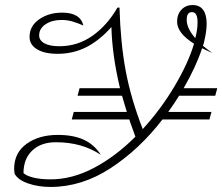

<svg xmlns="http://www.w3.org/2000/svg" viewBox="-20 -730 880 760"><path d="M689 -351Q671 -322 646 -287H817L809 -257H623Q532 -139 418 -64.5Q304 10 180 10Q131 10 91 -4Q51 -18 38 -42Q36 -54 36 -62Q36 -125 85 -160.5Q134 -196 209 -196Q271 -196 312.5 -176.5Q354 -157 379 -117Q305 -167 201 -167Q142 -167 107.5 -134Q73 -101 73 -45Q84 -34 112.5 -27Q141 -20 180 -20Q266 -20 352 -65.5Q438 -111 516 -189L507 -214Q505 -220 500 -233Q495 -246 492 -257H264L272 -287H482Q477 -302 463 -351H287L295 -381H455Q424 -510 421 -623Q374 -570 322 -543.5Q270 -517 208 -517Q156 -517 126.5 -535Q97 -553 97 -584Q97 -627 135 -653.5Q173 -680 226 -680Q298 -680 310 -629Q285 -640 265 -645.5Q245 -651 223 -651Q186 -651 160.5 -634Q135 -617 135 -590Q135 -570 156 -558.5Q177 -547 215 -547Q287 -547 345.5 -588Q404 -629 445 -700H453Q457 -560 477.5 -450Q498 -340 545 -219Q618 -299 672 -390.5Q726 -482 748 -557Q681 -599 681 -644Q681 -673 698 -691.5Q715 -710 743 -710Q770 -710 784 -691Q798 -672 798 -636Q798 -608 789 -569Q788 -565 787 -560Q786 -555 783 -549Q801 -534 821 -520Q807 -526 797 -531Q787 -536 780 -539Q756 -466 707 -381H840L832 -351ZM719 -652Q719 -618 753 -579Q762 -612 762 -642Q762 -682 740 -682Q719 -682 719 -652Z"/></svg>

Font: Srisakdi
Style: Regular
Weight: 400
Designer: Cadson Demak Co.,Ltd.
Foundry: Cadson Demak Co.,Ltd.
Version: Version 1.000